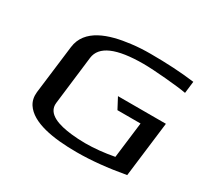

<svg xmlns="http://www.w3.org/2000/svg" viewBox="-139 -850 1111 1051"><g transform="rotate(30 416.5 -324.5)"><path d="M804 -568 813 -643C727 -654 635 -659 535 -659C493 -659 454 -657 415 -652C283 -636 153 -594 138 -473L100 -166C97 -137 102 -112 116 -90C166 -13 301 10 453 10C544 10 644 0 755 -20L798 -369H495L531 -301H677L649 -74C585 -62 524 -56 468 -56C437 -56 407 -58 380 -61C300 -70 212 -94 221 -168L258 -474C268 -553 358 -592 529 -592C595 -592 752 -578 804 -568Z"/></g></svg>

Font: Gamestation Extended
Style: Italic
Weight: 400
Width: 7
Designer: Jonas Hecksher
Foundry: Jonas Hecksher, Playtypeª, e-types AS
Version: Version 1.003